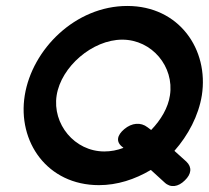

<svg xmlns="http://www.w3.org/2000/svg" viewBox="-20 -610 701 644"><path d="M312 11C373 11 432 -8 486 -40L532 2C552 21 578 17 600 -5C622 -26 625 -49 605 -68L565 -104C611 -156 646 -222 657 -290C681 -444 581 -590 407 -590C233 -590 88 -445 63 -290C38 -135 138 11 312 11ZM390 -477C490 -477 565 -386 550 -290C544 -249 520 -208 487 -174L475 -183C452 -201 422 -198 397 -177C373 -157 367 -134 392 -116L394 -114C373 -106 352 -102 330 -102C230 -102 155 -194 170 -290C185 -386 290 -477 390 -477Z"/></svg>

Font: Charger Pro
Style: BlkExtObl
Weight: 900
Designer: Jasper
Foundry: Cannot Into Space Fonts
Version: Version 1.09